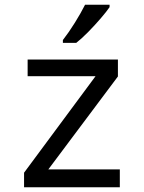

<svg xmlns="http://www.w3.org/2000/svg" viewBox="-20 -786 603 806"><path d="M81 0V-61L381 -466H96V-536H475V-465L183 -75H483V0ZM244 -618Q269 -650 294.5 -691Q320 -732 337 -766H440V-756Q427 -737 402.5 -708.5Q378 -680 350.5 -652Q323 -624 300 -606H244Z"/></svg>

Font: Noto Sans Mono SemiCondensed
Style: Regular
Weight: 400
Width: 4
Designer: Monotype Design Team
Foundry: Monotype Imaging Inc.
Version: Version 2.014